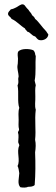

<svg xmlns="http://www.w3.org/2000/svg" viewBox="-20 -881 260 886"><path d="M140 -27C144 -76 144 -129 142 -178C145 -198 146 -218 142 -236C147 -282 139 -325 145 -375C139 -393 144 -415 143 -436C143 -455 141 -472 145 -488C143 -494 142 -502 140 -509C147 -544 142 -589 145 -622C145 -624 144 -625 143 -627C142 -636 140 -643 134 -649C116 -657 77 -658 64 -643C59 -632 63 -618 63 -610C62 -601 63 -588 61 -581C58 -564 65 -547 66 -529C66 -526 64 -521 64 -517C65 -504 66 -497 61 -487C68 -453 59 -412 69 -383C63 -366 66 -343 66 -328C66 -312 64 -298 68 -284C68 -276 62 -275 63 -268C68 -255 64 -240 64 -225C65 -219 69 -216 69 -209C55 -181 75 -142 61 -115C66 -106 67 -93 69 -82C68 -59 59 -32 74 -17C84 -15 101 -14 109 -19C121 -19 133 -20 140 -27ZM101 -847C95 -855 92 -861 84 -861C77 -862 62 -851 55 -847C47 -843 39 -839 30 -838C26 -831 17 -828 17 -816C19 -805 30 -803 33 -794C58 -783 73 -763 95 -750C97 -743 103 -741 106 -735C121 -732 126 -716 142 -713C148 -708 152 -698 162 -696C181 -692 203 -704 203 -723C201 -723 202 -726 200 -726C193 -740 181 -748 172 -761C162 -772 154 -785 142 -794C139 -802 134 -806 128 -811C125 -819 120 -824 115 -830C112 -837 105 -841 101 -847Z"/></svg>

Font: FuturaRener
Style: Regular
Weight: 400
Designer: BSozoo
Foundry: BSozoo
Version: Version 1.0